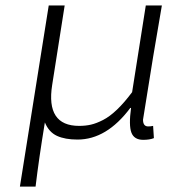

<svg xmlns="http://www.w3.org/2000/svg" viewBox="-20 -502 640 706"><path d="M53.2 184.1 159.2 -481.9H217.8L171.9 -189.9Q147.9 -39.1 271 -39.1Q294.4 -39.1 314.5 -43.7Q334.5 -48.3 358.9 -60.8Q383.3 -73.2 410.2 -98.9Q437 -124.5 465.8 -163.1L516.1 -481.9H575.2Q545.4 -313 505.9 -62Q505.9 -37.1 524.9 -37.1Q534.2 -37.1 543 -39.1L545.9 5.9Q530.3 12.2 506.8 12.2Q473.1 12.2 463.1 -14.6Q453.1 -41.5 461.9 -105H459Q372.1 11.2 265.1 11.2Q219.2 11.2 189.5 -2.4Q159.7 -16.1 145 -51.8Q123 81.5 110.8 184.1Z"/></svg>

Font: Office Code Pro D Light Italic
Style: Regular
Weight: 300
Italic angle: -9°
Designer: Nathan Rutzky & Paul D. Hunt
Foundry: Adobe Systems Incorporated
Version: Version 1.004;PS 001.004;hotconv 1.0.70;makeotf.lib2.5.58329